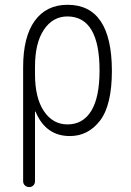

<svg xmlns="http://www.w3.org/2000/svg" viewBox="-20 -550 540 790"><path d="M124 -275.4V-245.1Q124 -147.5 160.6 -92.8Q197.3 -38.1 257.8 -38.1Q321.3 -38.1 355.5 -93.8Q389.6 -149.4 389.6 -259.8Q389.6 -481.4 257.8 -482.4Q197.3 -482.4 160.6 -427.7Q124 -373 124 -275.4ZM75.2 195.3V-273.4Q75.2 -398.4 123 -464.4Q170.9 -530.3 257.8 -530.3Q439.5 -530.3 440.4 -259.8Q440.4 -117.2 391.6 -53.7Q342.8 9.8 267.6 9.8Q168.9 9.8 127 -88.9Q127 -90.8 126 -90.8Q124 -90.8 124 -89.8V195.3Q124 206.1 117.2 212.9Q110.4 219.7 100.1 219.7Q89.8 219.7 82.5 212.9Q75.2 206.1 75.2 195.3Z"/></svg>

Font: Rounded-L Mgen+ 1m light
Style: Regular
Weight: 200
Designer: [Source Han Sans]
Ryoko NISHIZUKA  (kana & ideographs); Paul D. Hunt (Latin, Greek & Cyrillic); Wenlong ZHANG  (bopomofo
Version: Version 1.059.20150602